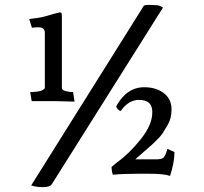

<svg xmlns="http://www.w3.org/2000/svg" viewBox="-20 -717 836 788"><path d="M286 -300 204 -302H110L104 -339Q140 -340 152 -346Q164 -352 164 -356V-582Q164 -605 138 -605Q122 -605 111 -603L100 -639Q145 -644 162 -649Q220 -666 225 -666Q230 -666 232 -664Q234 -662 234 -648V-356Q234 -347 250 -343Q266 -339 280 -339ZM551 -307Q507 -307 476 -262Q470 -262 464 -268Q458 -274 457 -281Q500 -359 572 -359Q620 -359 652 -335Q684 -311 684 -268Q684 -231 669 -206Q654 -180 646 -168Q638 -156 619 -138Q601 -120 592 -113Q547 -73 535 -63H620Q643 -63 651 -70Q659 -77 667 -106L696 -93Q696 -51 678 5Q654 -4 589 -4H551Q487 -4 443 0Q438 -15 438 -32L462 -52Q510 -86 558 -146Q606 -206 605 -258Q605 -307 551 -307ZM570 -693Q574 -697 588 -697Q602 -696 618 -696Q635 -696 649 -686L192 40Q184 51 156 51Q128 51 108 44Z"/></svg>

Font: Lusitana
Style: Bold
Weight: 700
Designer: Ana Paula Megda
Foundry: Ana Paula Megda
Version: Version 1.001; ttfautohint (v1.4.1)